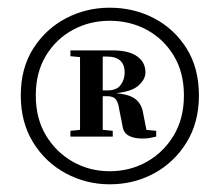

<svg xmlns="http://www.w3.org/2000/svg" viewBox="-20 -829 571 499"><path d="M386 -489V-474Q373 -471 367 -470Q361 -469 349 -469Q327 -469 313.5 -477Q300 -485 298 -504L290 -544Q288 -561 281.5 -570Q275 -579 259 -579H219V-594H259Q283 -594 293.5 -608Q304 -622 304 -641Q304 -661 292.5 -671.5Q281 -682 258 -682H219V-698H273Q315 -698 336.5 -682.5Q358 -667 358 -641Q358 -621 336.5 -604Q315 -587 256 -585L258 -588Q309 -587 328.5 -574Q348 -561 352 -535L363 -479L333 -494ZM213 -494H223L273 -489V-474H163V-489ZM213 -678 163 -683V-698H219V-679ZM73 -581Q73 -521 99.5 -477Q126 -433 169.5 -408.5Q213 -384 265 -384Q318 -384 361.5 -408.5Q405 -433 431.5 -477Q458 -521 458 -581Q458 -641 431.5 -684.5Q405 -728 361.5 -751.5Q318 -775 265 -775Q213 -775 169.5 -751.5Q126 -728 99.5 -684.5Q73 -641 73 -581ZM188 -474V-698H247V-474ZM34 -581Q34 -652 66.5 -703Q99 -754 151.5 -781.5Q204 -809 265 -809Q328 -809 380.5 -781.5Q433 -754 465 -703Q497 -652 497 -581Q497 -511 465 -459Q433 -407 380.5 -378.5Q328 -350 265 -350Q204 -350 151 -378.5Q98 -407 66 -459Q34 -511 34 -581Z"/></svg>

Font: Noto Serif TC ExtraLight Black
Style: Regular
Weight: 900
Version: Version 2.003-H1;hotconv 1.1.1;makeotfexe 2.6.0